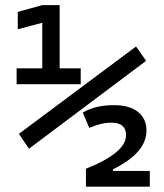

<svg xmlns="http://www.w3.org/2000/svg" viewBox="-20 -713 626 734"><path d="M308.6 0.5H552.7V-59.6H412.1V-65.9C498 -108.4 540 -157.2 540 -214.4C540 -274.4 494.1 -311 418 -311C368.7 -311 332.5 -303.2 296.4 -282.7L321.3 -224.1C350.1 -236.8 380.4 -244.1 406.2 -244.1C443.4 -244.1 461.9 -227.5 461.9 -196.3C461.9 -151.4 411.1 -108.9 308.6 -67.9ZM90.8 -144.5 538.6 -480.5 500 -535.2 52.2 -201.2ZM43.5 -391.1H288.6V-451.7H208V-693.4H141.6L47.9 -667.5V-601.1L141.6 -626V-451.7H43.5Z"/></svg>

Font: Cascadia Mono PL SemiLight
Style: Regular
Weight: 350
Monospace: yes
Designer: Aaron Bell
Foundry: Saja Typeworks
Version: Version 2404.023